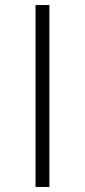

<svg xmlns="http://www.w3.org/2000/svg" viewBox="-20 -742 337 762"><path d="M176 -722V0H121V-722Z"/></svg>

Font: SUIT
Style: Regular
Weight: 400
Designer: Sunn Youn; Korean Glyphs from Source Han Sans (Sandoll Communications; Soo-young Jang, Joo-yeon Kang)
Foundry: Sunn
Version: Version 1.140